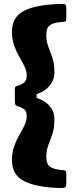

<svg xmlns="http://www.w3.org/2000/svg" viewBox="-20 -800 385 970"><path d="M288.5 150Q164.5 147 102.5 115.5Q40.5 84 40.5 10Q40.5 -30.5 51.8 -61.8Q63 -93 77.8 -118.5Q92.5 -144 103.8 -166.8Q115 -189.5 115 -213Q115 -238 102 -247.8Q89 -257.5 71 -263Q58.5 -267 56.8 -273Q55 -279 55 -295.5V-349.5Q55 -362 62 -364.2Q69 -366.5 77.5 -369.5Q93 -375 104 -385Q115 -395 115 -418Q115 -441.5 103.8 -464.2Q92.5 -487 77.8 -512.5Q63 -538 51.8 -569.2Q40.5 -600.5 40.5 -641Q40.5 -715.5 104.2 -746.8Q168 -778 293 -780Q308 -780.5 311.5 -775.5Q315 -770.5 315 -755V-710.5Q315 -693.5 310.2 -691.5Q305.5 -689.5 290 -688.5Q254.5 -687 234.2 -674Q214 -661 214 -625Q214 -590.5 224.2 -564.2Q234.5 -538 244.8 -507.8Q255 -477.5 255 -431Q255 -400.5 235.8 -373.8Q216.5 -347 187.5 -333.5Q174.5 -328 169.2 -326Q164 -324 164 -315Q164 -305.5 170.2 -303.5Q176.5 -301.5 190.5 -295Q218.5 -282 236.8 -256Q255 -230 255 -200Q255 -153.5 244.8 -123.2Q234.5 -93 224.2 -66.8Q214 -40.5 214 -6Q214 29.5 233.8 42.8Q253.5 56 288 58.5Q302 59.5 308.5 61.5Q315 63.5 315 79.5V121.5Q315 139.5 310.8 144.8Q306.5 150 288.5 150Z"/></svg>

Font: Besley* Heavy
Style: Regular
Weight: 800
Designer: Owen Earl
Foundry: indestructible type*
Version: Version 3.000; ttfautohint (v1.8.3)